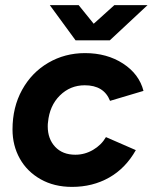

<svg xmlns="http://www.w3.org/2000/svg" viewBox="-20 -720 598 752"><path d="M29 -213Q29 -300 66.5 -368Q104 -436 169 -474Q234 -512 313 -512Q399 -512 462 -471Q525 -430 542 -364L411 -325Q387 -386 312 -386Q255 -386 214.5 -346Q174 -306 168 -241Q167 -236 167 -225Q167 -176 196 -145Q225 -114 275 -114Q312 -114 344.5 -133Q377 -152 395 -183L512 -132Q472 -61 407.5 -24.5Q343 12 262 12Q192 12 139 -18Q86 -48 57.5 -99Q29 -150 29 -213ZM175 -700H288L347 -627L428 -700H558L410 -562H276Z"/></svg>

Font: Oak Sans
Style: Bold Italic
Weight: 700
Italic angle: -9.5°
Foundry: Erik Kennedy, Walven
Version: Version 1.000